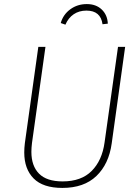

<svg xmlns="http://www.w3.org/2000/svg" viewBox="-20 -912 685 942"><path d="M528 -208Q514 -107 453 -48.5Q392 10 286 10Q191 10 145 -36.5Q99 -83 99 -164Q99 -186 102 -210L168 -682H203L137 -211Q134 -187 134 -167Q134 -98 171.5 -60Q209 -22 287 -22Q379 -22 430 -73.5Q481 -125 493 -213L559 -682H594ZM278 -799Q290 -841 325 -866.5Q360 -892 406 -892Q451 -892 479 -865.5Q507 -839 509 -796L483 -793Q474 -860 404 -860Q368 -860 341.5 -842Q315 -824 301 -791Z"/></svg>

Font: FiraGO UltraLight
Style: Italic
Weight: 200
Italic angle: -8°
Designer: bBox Type GmbH
Foundry: bBox Type GmbH
Version: Version 1.001